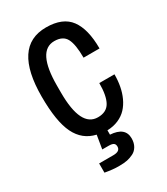

<svg xmlns="http://www.w3.org/2000/svg" viewBox="-179 -616 764 877"><g transform="rotate(-30 203.0 -177.5)"><path d="M374.5 -329.3H290.2Q290.2 -399.2 273.7 -430.5Q257.2 -461.8 211.8 -461.8Q166.4 -461.8 143.8 -416.2Q121.2 -370.5 121.2 -279.3V-242.8Q121.2 -151.6 143.8 -106Q166.4 -60.4 211.8 -60.4Q257.2 -60.4 275.8 -93.2Q294.5 -126 294.5 -192.9H374.5Q374.5 -159.9 369 -130.8Q363.6 -101.7 351.7 -75.6Q339.7 -49.5 321.9 -30.4Q304.1 -11.3 277.8 0.2Q251.5 11.7 218.9 12.6V35.6Q296.3 40.4 296.3 99.5Q296.3 123.4 286.3 140.5Q276.3 157.7 259.8 165.7Q243.3 173.8 227 177.2Q210.7 180.7 180.9 180.7Q151.2 180.7 110.3 173.3V124.7H185.1Q221.5 124.7 221.5 99.5Q221.5 87.3 213.9 81.9Q206.3 76.5 187.7 76.5H154.6L166.4 5.2Q99 -10 67.3 -74.7Q35.6 -139.4 35.6 -270.6Q35.6 -401.8 79.1 -468.3Q122.5 -534.8 210.3 -534.8Q298 -534.8 336.2 -483.1Q374.5 -431.4 374.5 -329.3Z"/></g></svg>

Font: Puralecka Narrow
Style: Regular
Weight: 400
Designer: Hector Gatti, Marcela Romero, Pablo Cosgaya and Nicolas Silva
Version: Version 1.004;PS 001.004;hotconv 1.0.70;makeotf.lib2.5.58329